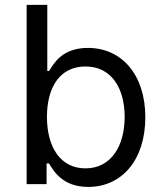

<svg xmlns="http://www.w3.org/2000/svg" viewBox="-20 -747 661 779"><path d="M88.1 0H169V-83.8H179C197.4 -54 233 11.4 338.1 11.4C474.4 11.4 569.6 -98 569.6 -271.3C569.6 -443.2 474.4 -552.6 336.6 -552.6C230.1 -552.6 197.4 -487.2 179 -458.8H171.9V-727.3H88.1ZM170.5 -272.7C170.5 -394.9 224.4 -477.3 326.7 -477.3C433.2 -477.3 485.8 -387.8 485.8 -272.7C485.8 -156.2 431.8 -63.9 326.7 -63.9C225.9 -63.9 170.5 -149.1 170.5 -272.7Z"/></svg>

Font: Magic Ui Pro
Style: Regular
Weight: 400
Designer: Stefan Endress, Andreas Faust
Version: Version 1.000;FEAKit 1.0